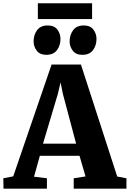

<svg xmlns="http://www.w3.org/2000/svg" viewBox="-41 -1134 780 1154"><path d="M38.5 -74 269 -746H445.5L663.5 -73L719 -62.5V0H402V-62.5L473 -73.5L437 -197.5H198.5L163.5 -72L241 -62.5V0H-20L-21 -62.5ZM416.5 -270.5 337 -569.5 323 -638.5 306.5 -569 217.5 -270.5ZM236.5 -804.5Q199 -804.5 180 -829.2Q161 -854 161 -885Q161 -924.5 182 -952.8Q203 -981 245.5 -981H246.5Q285 -981 303.8 -956.2Q322.5 -931.5 322.5 -900Q322.5 -861 301.5 -832.8Q280.5 -804.5 237.5 -804.5ZM453.5 -804.5Q415.5 -804.5 396.5 -829.2Q377.5 -854 377.5 -885Q377.5 -924.5 398.8 -952.8Q420 -981 462 -981H463Q501.5 -981 520.2 -956.2Q539 -931.5 539 -900Q539 -861 518 -832.8Q497 -804.5 454.5 -804.5ZM512.5 -1114.5V-1019.5H186.5V-1114.5Z"/></svg>

Font: Merriweather 28pt Black
Style: Regular
Weight: 900
Version: Version 2.100